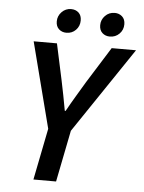

<svg xmlns="http://www.w3.org/2000/svg" viewBox="-56 -867 683 912"><g transform="rotate(5 285.0 -411.0)"><path d="M138 0 187 -246 82 -654H193L230 -482Q238 -445 244.5 -410.5Q251 -376 258 -338H262Q283 -376 304 -411Q325 -446 347 -483L454 -654H570L295 -246L246 0ZM233 -708Q212 -708 197.5 -721Q183 -734 183 -758Q183 -784 201.5 -803Q220 -822 246 -822Q268 -822 282 -809Q296 -796 296 -772Q296 -745 278 -726.5Q260 -708 233 -708ZM440 -708Q419 -708 404.5 -721Q390 -734 390 -758Q390 -784 408.5 -803Q427 -822 454 -822Q475 -822 489.5 -809Q504 -796 504 -772Q504 -745 485.5 -726.5Q467 -708 440 -708Z"/></g></svg>

Font: Source Sans 3 SemiBold
Style: Italic
Weight: 600
Italic angle: -11°
Designer: Paul D. Hunt
Foundry: Adobe
Version: Version 3.046;hotconv 1.0.118;makeotfexe 2.5.65603